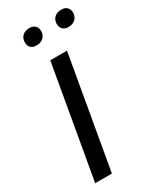

<svg xmlns="http://www.w3.org/2000/svg" viewBox="-219 -931 817 995"><g transform="rotate(-30 190.0 -433.5)"><path d="M37 0 154 -668H254L137 0ZM323 -770Q301 -770 289 -782Q277 -794 277 -813Q277 -838 292.5 -852.5Q308 -867 334 -867Q357 -867 368.5 -854.5Q380 -842 380 -824Q380 -800 364.5 -785Q349 -770 323 -770ZM131 -770Q109 -770 97.5 -782Q86 -794 86 -813Q86 -838 101.5 -852.5Q117 -867 143 -867Q166 -867 177.5 -854.5Q189 -842 189 -824Q189 -800 173.5 -785Q158 -770 131 -770Z"/></g></svg>

Font: Gantari Medium
Style: Italic
Weight: 500
Italic angle: -10°
Designer: Anugrah Pasau
Foundry: Lafontype
Version: Version 1.000